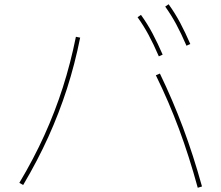

<svg xmlns="http://www.w3.org/2000/svg" viewBox="-20 -875 1040 903"><path d="M727 -610Q702 -668 678.5 -711.5Q655 -755 627 -794L643 -805Q674 -762 698 -716.5Q722 -671 745 -618ZM857 -660Q832 -718 808.5 -761.5Q785 -805 757 -844L773 -855Q804 -812 828 -766.5Q852 -721 875 -668ZM910 8Q870 -139 822 -268Q774 -397 713 -521L732 -529Q792 -405 840.5 -275.5Q889 -146 930 2ZM71 -15Q139 -129 189 -239.5Q239 -350 275.5 -464Q312 -578 337 -702L357 -698Q332 -573 295 -458Q258 -343 207.5 -231.5Q157 -120 89 -5Z"/></svg>

Font: M PLUS 2 Thin Thin
Style: Regular
Weight: 250
Version: Version 1.001